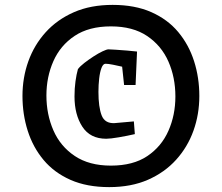

<svg xmlns="http://www.w3.org/2000/svg" viewBox="-20 -824 908 786"><path d="M441 -804Q532 -804 599 -774.5Q666 -745 709.5 -693Q753 -641 774.5 -573.5Q796 -506 796 -431Q796 -356 772 -289Q748 -222 701 -170Q654 -118 585.5 -88Q517 -58 427 -58Q336 -58 269 -87.5Q202 -117 158.5 -169Q115 -221 93.5 -288.5Q72 -356 72 -431Q72 -506 96 -573Q120 -640 167 -692Q214 -744 282.5 -774Q351 -804 441 -804ZM434 -716Q344 -716 285.5 -677Q227 -638 198.5 -573.5Q170 -509 170 -433Q170 -356 198.5 -290.5Q227 -225 286 -185.5Q345 -146 434 -146Q525 -146 583 -185Q641 -224 669.5 -288.5Q698 -353 698 -429Q698 -507 669.5 -572Q641 -637 582.5 -676.5Q524 -716 434 -716ZM424 -622Q431 -622 453 -620.5Q475 -619 500.5 -617Q526 -615 541 -613L535 -476H488L480 -551Q463 -555 443 -559Q423 -563 412 -563Q402 -563 395.5 -546Q389 -529 386 -502.5Q383 -476 383 -448Q383 -386 396 -352Q409 -318 449 -320L528 -327L532 -275Q502 -268 467 -262Q432 -256 415 -256Q349 -256 317 -305.5Q285 -355 285 -429Q285 -462 289 -491Q293 -520 299 -541Q308 -553 325.5 -566.5Q343 -580 363 -593Q383 -606 400 -614Q417 -622 424 -622Z"/></svg>

Font: Grenze Gotisch Black
Style: Regular
Weight: 900
Designer: Renata Polastri
Foundry: Omnibus-Type
Version: Version 1.001